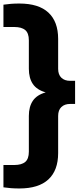

<svg xmlns="http://www.w3.org/2000/svg" viewBox="-34 -838 452 1088"><path d="M75.5 230Q49.5 230 27 228.2Q4.5 226.5 -14.5 223.5V97H47Q88 97 108.8 79.8Q129.5 62.5 129.5 21.5V-181Q129.5 -233.5 152.2 -267Q175 -300.5 225 -314.5Q175 -328.5 152.2 -362Q129.5 -395.5 129.5 -448.5V-609.5Q129.5 -650.5 108.8 -667.8Q88 -685 47 -685H-14.5V-811.5Q4.5 -814.5 27 -816.2Q49.5 -818 75.5 -818Q185 -818 240.2 -766.8Q295.5 -715.5 295.5 -617.5V-448Q295.5 -415 313.8 -397.5Q332 -380 363.5 -380H391.5V-249H363.5Q332 -249 313.8 -231.5Q295.5 -214 295.5 -181V29.5Q295.5 127.5 240.2 178.8Q185 230 75.5 230Z"/></svg>

Font: Encode Sans SmExp
Style: Bold
Weight: 700
Width: 6
Designer: Multiple Designers
Foundry: Impallari Type
Version: Version 3.002; ttfautohint (v1.8.3) -l 8 -r 50 -G 200 -x 14 